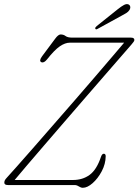

<svg xmlns="http://www.w3.org/2000/svg" viewBox="-20 -878 658 911"><path d="M334.5 0H18.5Q0.5 0 0.5 -11Q0.5 -18 3.2 -23Q6 -28 12 -34.5Q27 -51 59.8 -87.8Q92.5 -124.5 136.8 -175.2Q181 -226 231.5 -283.8Q282 -341.5 333.2 -400.5Q384.5 -459.5 430.8 -513.5Q477 -567.5 513.2 -609.8Q549.5 -652 569 -675.5H311.5Q289 -675.5 263.8 -658.2Q238.5 -641 203 -596Q188 -577.5 176 -583Q163.5 -589 180 -611.5L241.5 -694Q256.5 -714.5 267.5 -714.5Q281.5 -714.5 291.2 -707Q301 -699.5 323 -699.5H601Q618 -699.5 617.5 -688Q617.5 -682 604 -667Q590.5 -651.5 558.8 -615Q527 -578.5 483 -527.8Q439 -477 388.2 -418.5Q337.5 -360 286.2 -300.5Q235 -241 188.2 -186.8Q141.5 -132.5 105.2 -90Q69 -47.5 49.5 -24H326.5Q372 -24 405.2 -48.2Q438.5 -72.5 459 -133.5Q464 -148.5 472.5 -148.5Q481.5 -148.5 481.5 -136.5Q481 -100 462.8 -65.5Q444.5 -31 419.5 -9Q394.5 13 373 13Q364 13 354 6.5Q344 0 334.5 0ZM538.5 -834Q556 -848 567.8 -854.2Q579.5 -860.5 588.5 -857.5Q596 -854.5 597.8 -847Q599.5 -839.5 594.5 -831Q589 -822 579.2 -816Q569.5 -810 557 -803.5L442 -740.5Q435 -736.5 432.5 -741.5Q430.5 -744.5 433 -748Q435.5 -751.5 439 -754.5Z"/></svg>

Font: Fraunces 72pt SuperSoft Thin
Style: Italic
Weight: 100
Italic angle: -16°
Version: Version 1.000;[b76b70a41]